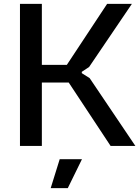

<svg xmlns="http://www.w3.org/2000/svg" viewBox="-20 -760 726 1000"><path d="M291 69H407L333 220H244ZM84 -740H198V-422H328L538 -740H667L444 -411L406 -386V-379L447 -353L685 0H556L338 -330H198V0H84Z"/></svg>

Font: Encode Sans Normal
Style: Medium
Weight: 500
Designer: Pablo Impallari, Andres Torresi
Foundry: Pablo Impallari, Andres Torresi
Version: Version 1.000; ttfautohint (v1.00) -l 8 -r 50 -G 200 -x 14 -